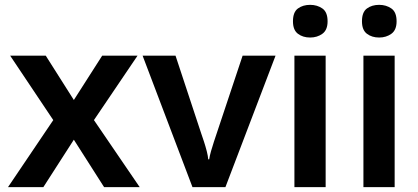

<svg xmlns="http://www.w3.org/2000/svg" viewBox="-20 -773 1728 793"><path d="M200 -277 22 -543H169L285 -360L402 -543H548L368 -277L557 0H410L285 -196L159 0H13Z M775 0 569 -543H705L811 -222Q816 -208 822.5 -188Q829 -168 834 -148.5Q839 -129 840 -115H844Q846 -129 851.5 -148.5Q857 -168 863.5 -187.5Q870 -207 875 -222L982 -543H1118L911 0Z M1325 -543V0H1196V-543ZM1261 -753Q1290 -753 1311.5 -738Q1333 -723 1333 -685Q1333 -649 1311.5 -633.5Q1290 -618 1261 -618Q1231 -618 1210.5 -633.5Q1190 -649 1190 -685Q1190 -723 1210.5 -738Q1231 -753 1261 -753Z M1610 -543V0H1481V-543ZM1546 -753Q1575 -753 1596.5 -738Q1618 -723 1618 -685Q1618 -649 1596.5 -633.5Q1575 -618 1546 -618Q1516 -618 1495.5 -633.5Q1475 -649 1475 -685Q1475 -723 1495.5 -738Q1516 -753 1546 -753Z"/></svg>

Font: Noto Sans Syriac Eastern SemiBold
Style: Regular
Weight: 600
Designer: Patrick Giasson and the Monotype Design Team
Foundry: Monotype Imaging Inc.
Version: Version 3.001